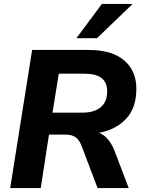

<svg xmlns="http://www.w3.org/2000/svg" viewBox="-20 -960 736 980"><path d="M32 0 144 -705H433Q551 -705 613.5 -652Q676 -599 676 -507Q676 -409 623.5 -353.5Q571 -298 486 -282Q513 -271 532.5 -247Q552 -223 565 -189L637 0H478L397 -214Q385 -246 366 -259.5Q347 -273 313 -273H230L188 0ZM248 -385H400Q461 -385 494 -412.5Q527 -440 527 -494Q527 -539 498.5 -561.5Q470 -584 408 -584H280ZM370 -765 500 -940H657L475 -765Z"/></svg>

Font: Nunito Sans ExtraBold
Style: Italic
Weight: 800
Italic angle: -9°
Designer: Vernon Adams
Foundry: Vernon Adams
Version: Version 3.006; ttfautohint (v1.8.3)